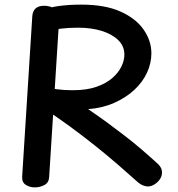

<svg xmlns="http://www.w3.org/2000/svg" viewBox="-20 -798 771 832"><path d="M120 -729Q122 -751 135 -762Q148 -773 171 -773Q181 -773 192.5 -770.5Q204 -768 214.5 -761.5Q225 -755 231.5 -746.5Q238 -738 237 -725L193 -31Q192 -7 173 3.5Q154 14 130 14Q110 14 92.5 3.5Q75 -7 76 -32ZM204 -668Q192 -666 183 -671Q174 -676 167.5 -685.5Q161 -695 157.5 -705.5Q154 -716 154 -724Q154 -741 172.5 -753.5Q191 -766 235 -772Q258 -775 281.5 -776.5Q305 -778 332 -778Q435 -778 502 -748Q569 -718 602.5 -669.5Q636 -621 636 -567Q636 -524 617 -483Q598 -442 562 -408.5Q526 -375 475.5 -352.5Q425 -330 362 -325Q409 -293 448.5 -264Q488 -235 524 -207Q560 -179 594 -150Q628 -121 665 -87Q675 -77 678.5 -68.5Q682 -60 682 -50Q682 -35 673 -21.5Q664 -8 649.5 1Q635 10 621 10Q612 10 601 6Q590 2 579 -7Q539 -43 490.5 -85Q442 -127 388.5 -169.5Q335 -212 281 -251.5Q227 -291 176 -324L191 -416Q202 -415 229 -411Q256 -407 295 -407Q356 -407 398.5 -422Q441 -437 467.5 -460.5Q494 -484 506.5 -510.5Q519 -537 519 -561Q519 -598 492.5 -624Q466 -650 421 -664Q376 -678 319 -678Q296 -678 279 -677Q262 -676 245 -674Q228 -672 204 -668Z"/></svg>

Font: Playpen Sans Medium
Style: Regular
Weight: 500
Designer: Laura Meseguer, Veronika Burian, José Scaglione
Foundry: TypeTogether
Version: Version 1.001